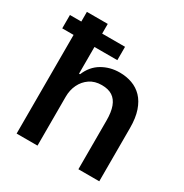

<svg xmlns="http://www.w3.org/2000/svg" viewBox="-169 -863 957 996"><g transform="rotate(30 309.5 -364.5)"><path d="M67 0V-729H192V-431H198Q221 -487 268 -514.5Q315 -542 373 -542Q413 -542 447.5 -529.5Q482 -517 507.5 -490.5Q533 -464 547.5 -421.5Q562 -379 562 -319V0H437V-292Q437 -342 425 -374.5Q413 -407 388.5 -423Q364 -439 325 -439Q283 -439 253.5 -419Q224 -399 208 -366Q192 -333 192 -293V0ZM-1 -591V-671H329V-591Z"/></g></svg>

Font: Mona Sans ExtraLight SemiBold
Style: Regular
Weight: 600
Version: Version 2.000